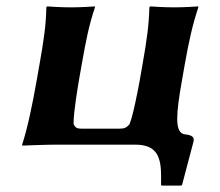

<svg xmlns="http://www.w3.org/2000/svg" viewBox="-20 -452 687 600"><path d="M355 -50H234C219 -50 215.7 -54 210.3 -63C210.1 -64.9 210 -67.3 210 -70C210 -101.7 223.7 -184.3 226.5 -200L235.3 -250C248.3 -324 258.3 -375 276.8 -429L276.4 -432C276.4 -432 236.8 -429 201.8 -429C167.8 -429 127.4 -432 127.4 -432L124.8 -429C123.8 -372 116.5 -325 103.3 -250L94.5 -200C81.2 -125 66.7 -54 49.2 0L49.7 3C49.7 3 123.2 0 157.2 0H402.2C473.4 0 483.5 41.8 483.5 102.4C483.5 109.7 483.4 117.2 483.2 125L484.6 128H546.6L549.2 125L585.1 -11C586.9 -20.7 583.4 -29.8 558.8 -32C541.1 -33.6 533.8 -50 533.8 -81.6C533.8 -109.3 539.4 -148.6 548.5 -200L557.1 -249C570.3 -324.1 581.9 -375.5 599.8 -429L599.4 -432C599.4 -432 558.8 -429 523.8 -429C489.5 -429 449.4 -432 449.4 -432L446.8 -429C445.3 -372 438.5 -325 425.1 -249L416.5 -200C413.5 -183 395.5 -87 384.3 -63C375.7 -54 370 -50 355 -50Z"/></svg>

Font: Linux Biolinum O 
Style: Bold Italic
Weight: 700
Designer: Philipp H. Poll
Foundry: Philipp H. Poll
Version: Version 1.3.2